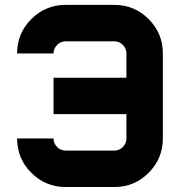

<svg xmlns="http://www.w3.org/2000/svg" viewBox="-20 -752 724 772"><path d="M488.3 -439.5V-537.1Q488.3 -557.1 473.9 -571.5Q459.5 -585.9 439.5 -585.9H244.1Q224.1 -585.9 209.7 -571.5Q195.3 -557.1 195.3 -537.1H48.8Q48.8 -618.2 106 -675.3Q163.1 -732.4 244.1 -732.4H439.5Q520.5 -732.4 577.6 -675.3Q634.8 -618.2 634.8 -537.1V-195.3Q634.8 -114.3 577.6 -57.1Q520.5 0 439.5 0H244.1Q163.1 0 106 -57.1Q48.8 -114.3 48.8 -195.3H195.3Q195.3 -175.3 209.7 -160.9Q224.1 -146.5 244.1 -146.5H439.5Q459.5 -146.5 473.9 -160.9Q488.3 -175.3 488.3 -195.3V-293H195.3V-439.5Z"/></svg>

Font: Audex
Style: Regular
Weight: 400
Designer: GGBotNet
Foundry: GGBotNet
Version: 1.00